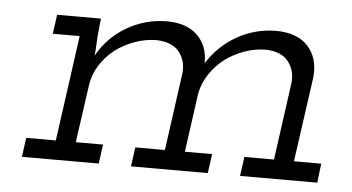

<svg xmlns="http://www.w3.org/2000/svg" viewBox="-37 -441 913 498"><g transform="rotate(5 419.5 -191.5)"><path d="M610 -50 603 0H804L810 -50H739L770 -271Q775 -321 747 -352Q719 -383 662 -383Q607 -382 561 -355.5Q515 -329 486 -283Q487 -328 459 -355.5Q431 -383 378 -383Q321 -382 274 -354Q227 -326 200 -278Q202 -297 202.5 -312Q203 -327 205 -346L208 -375H94L87 -325H157L119 -50H42L35 0H235L242 -50H171L192 -199Q196 -228 211.5 -252.5Q227 -277 250 -295Q273 -312 301 -322Q329 -332 358 -332Q399 -330 416.5 -307Q434 -284 431 -253L403 -50H326L319 0H519L526 -50H455L476 -202Q481 -230 497 -254Q513 -278 535 -295Q558 -312 585.5 -322Q613 -332 643 -332Q683 -330 700.5 -307Q718 -284 715 -253L687 -50Z"/></g></svg>

Font: Josefin Slab Thin Medium
Style: Italic
Weight: 500
Italic angle: -12°
Version: Version 2.000